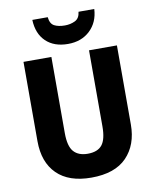

<svg xmlns="http://www.w3.org/2000/svg" viewBox="-101 -1019 892 1105"><g transform="rotate(-10 345.5 -466.5)"><path d="M619 -252Q619 -133 550 -61.5Q481 10 343 10Q212 10 142.5 -58.5Q73 -127 73 -251V-714H236V-269Q236 -192 264 -160.5Q292 -129 346 -129Q404 -129 430 -161.5Q456 -194 456 -270V-714H619ZM527 -943Q523 -866 473 -818.5Q423 -771 344 -771Q263 -771 215.5 -816.5Q168 -862 165 -943H255Q259 -904 283 -891.5Q307 -879 345 -879Q377 -879 404 -892Q431 -905 435 -943Z"/></g></svg>

Font: Noto Sans Malayalam SemiCondensed ExtraBold
Style: Regular
Weight: 800
Width: 4
Designer: Jelle Bosma - Monotype Design Team
Foundry: Monotype Imaging Inc.
Version: Version 2.104; ttfautohint (v1.8.4.7-5d5b)